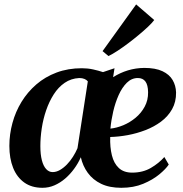

<svg xmlns="http://www.w3.org/2000/svg" viewBox="-20 -862 852 892"><path d="M512 -545 505.5 -503.5Q538 -524 574 -535Q610 -546 650 -546.5Q702.5 -546.5 734.8 -531.2Q767 -516 782 -490.2Q797 -464.5 798 -432.5Q798.5 -388.5 779.5 -354.8Q760.5 -321 728.2 -297Q696 -273 655.8 -257.5Q615.5 -242 573.2 -234.2Q531 -226.5 492 -225.5Q490.5 -178 499.8 -140.5Q509 -103 532 -81.5Q555 -60 594 -60Q643.5 -60 680.8 -81.8Q718 -103.5 743.5 -132.5L764 -97.5Q750.5 -77 720 -51.8Q689.5 -26.5 645 -8Q600.5 10.5 543.5 10.5Q488.5 10.5 450 -8Q411.5 -26.5 388 -58.8Q364.5 -91 355.5 -131.5Q343 -103 324.2 -77.5Q305.5 -52 282.5 -32.2Q259.5 -12.5 233 -1Q206.5 10.5 177.5 10.5Q127 10.5 92.8 -14Q58.5 -38.5 41 -82.2Q23.5 -126 23.5 -184Q23.5 -238 37.8 -290.5Q52 -343 80 -388.8Q108 -434.5 148.8 -469.8Q189.5 -505 242.8 -525Q296 -545 360.5 -545Q387.5 -545 412.5 -539.5Q437.5 -534 458.5 -527ZM340 -173.5 388 -484Q382.5 -491 372.5 -495.2Q362.5 -499.5 348 -499.5Q310 -497.5 280.5 -477.2Q251 -457 229.8 -423.8Q208.5 -390.5 194.5 -349.8Q180.5 -309 174 -266Q167.5 -223 167.5 -183Q167.5 -144.5 174.5 -117.5Q181.5 -90.5 194.5 -76.5Q207.5 -62.5 224.5 -62.5Q241.5 -62.5 258.5 -72.2Q275.5 -82 291 -98Q306.5 -114 319 -133.8Q331.5 -153.5 340 -173.5ZM620.5 -499.5Q591.5 -499.5 569.2 -477.5Q547 -455.5 531.2 -420.2Q515.5 -385 506 -344Q496.5 -303 493 -264.5Q522 -267.5 552.8 -280.2Q583.5 -293 609.8 -314.8Q636 -336.5 652.2 -366.5Q668.5 -396.5 668 -433.5Q667.5 -467.5 655.5 -483.5Q643.5 -499.5 620.5 -499.5ZM456.5 -624.5 612.5 -841.5 696.5 -769Q687 -756 668.2 -738.2Q649.5 -720.5 625.5 -700.5Q601.5 -680.5 576 -661.2Q550.5 -642 526.5 -626.2Q502.5 -610.5 484 -601.5Z"/></svg>

Font: Merriweather 72pt
Style: Bold Italic
Weight: 700
Italic angle: -7.8°
Version: Version 2.101